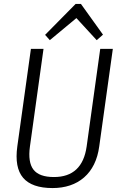

<svg xmlns="http://www.w3.org/2000/svg" viewBox="-20 -948 611 975"><path d="M247 7Q142 7 97.5 -45Q53 -97 68 -205L137 -700H201L132 -204Q121 -124 150 -86.5Q179 -49 254 -49Q398 -49 420 -204L489 -700H553L484 -205Q477 -153 457.5 -113.5Q438 -74 407 -47Q376 -20 335.5 -6.5Q295 7 247 7ZM209 -771 364 -928H391L503 -772L471 -744L358 -867H381L233 -744Z"/></svg>

Font: Pathway Extreme SemiCondensed ExtraLight
Style: Italic
Weight: 250
Width: 4
Italic angle: -8°
Version: Version 1.001;gftools[0.9.26]